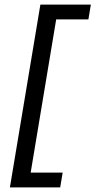

<svg xmlns="http://www.w3.org/2000/svg" viewBox="-20 -670 418 840"><path d="M23.3 150 156.7 -650H377.5L366.7 -585H225.8L114.2 85H254.2L243.3 150Z"/></svg>

Font: Familjen Grotesk GF
Style: Italic
Weight: 400
Designer: Anders Wikstroem, Jonas Baeckman, Matilda Gysing, Kristian Moeller
Foundry: Familjen STHML AB
Version: Version 2.000; Beta; Release 4; Build 6